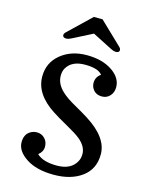

<svg xmlns="http://www.w3.org/2000/svg" viewBox="-141 -1066 909 1163"><g transform="rotate(15 313.0 -484.0)"><path d="M72.8 0ZM432.1 -649.4Q406.7 -683.6 323.5 -683.6Q240.2 -683.6 208.5 -627.9Q197.8 -608.9 197.8 -581.1Q197.8 -529.8 243.7 -487.3Q273.9 -459 327.4 -429.2Q380.9 -399.4 417.5 -376Q555.7 -288.1 555.7 -183.6Q555.7 -90.8 487.5 -40.5Q419.4 9.8 311.3 9.8Q203.1 9.8 137.9 -33Q72.8 -75.7 72.8 -131.1Q72.8 -186.5 117.2 -206.1Q130.9 -212.4 147 -212.4Q177.7 -212.4 197.5 -191.9Q217.3 -171.4 217.3 -140.1Q217.3 -108.9 189 -86.9Q227.1 -48.8 315.2 -48.8Q403.3 -48.8 436 -108.4Q447.8 -128.9 447.8 -156.2Q447.8 -203.6 398.9 -244.1Q373.5 -265.1 313.2 -298.6Q252.9 -332 218.3 -354.5Q90.8 -436.5 90.8 -547.9Q90.8 -634.8 156.5 -688.5Q222.2 -742.2 319.1 -742.2Q416 -742.2 478.3 -700.7Q540.5 -659.2 540.5 -599.6Q540.5 -567.4 520.8 -545.7Q501 -523.9 470.7 -523.9Q424.3 -523.9 406.2 -564.5Q400.9 -576.7 400.9 -590.3Q400.9 -627.9 432.1 -649.4ZM504.4 -823.7Q504.4 -806.6 481 -806.6Q468.3 -807.1 452.1 -815.4L326.7 -879.4L201.2 -815.4Q185.1 -807.1 172.4 -806.6Q148.9 -806.6 148.9 -823.7Q148.9 -831.5 156.2 -839.4L299.3 -976.6H354L497.1 -839.4Q504.4 -831.5 504.4 -823.7Z"/></g></svg>

Font: Arbutus Slab
Style: Regular
Weight: 400
Designer: Karolina Lach
Foundry: Karolina Lach
Version: Version 1.001; ttfautohint (v0.92) -l 10 -r 16 -G 200 -x 7 -